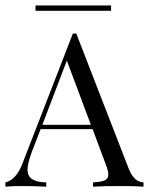

<svg xmlns="http://www.w3.org/2000/svg" viewBox="-26 -701 559 721"><path d="M512.9 -16.1V0Q480.6 -2.4 426.6 -2.4Q357.3 -2.4 323.4 0V-16.1Q354 -17.7 367.3 -23.8Q380.6 -29.8 380.6 -46Q380.6 -59.7 371 -83.9L321.8 -216.1H126.6L93.5 -130.6Q77.4 -87.1 77.4 -64.5Q77.4 -39.5 94.8 -28.2Q112.1 -16.9 147.6 -16.1V0Q101.6 -2.4 54.8 -2.4Q18.5 -2.4 -5.6 0V-16.1Q34.7 -25.8 58.1 -86.3L247.6 -575H260.5L457.3 -67.7Q476.6 -17.7 512.9 -16.1ZM315.3 -232.3 225 -473.4 133.1 -232.3ZM391.1 -660.5H107.3V-680.6H391.1Z"/></svg>

Font: Playfair Display
Style: Regular
Weight: 400
Designer: Claus Eggers Sørensen
Foundry: Claus Eggers Sørensen
Version: Version 1.005; ttfautohint (v1.2) -l 10 -r 42 -G 200 -x 21 -